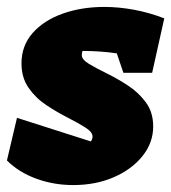

<svg xmlns="http://www.w3.org/2000/svg" viewBox="-28 -524 494 554"><path d="M-8 -61 21 -184 234 -116Q239 -122 239 -130Q239 -143 218.5 -156Q198 -169 167.5 -184.5Q137 -200 106 -220.5Q75 -241 54.5 -270.5Q34 -300 34 -341Q34 -392 66 -428.5Q98 -465 152.5 -484.5Q207 -504 273 -504Q314 -504 358 -496Q402 -488 446 -471L411 -314H328L309 -370Q262 -377 210 -377Q208 -372 208 -365Q208 -352 229 -339.5Q250 -327 280.5 -312Q311 -297 341.5 -277Q372 -257 393 -228.5Q414 -200 414 -159Q414 -112 383 -73.5Q352 -35 300 -12.5Q248 10 183 10Q127 10 76.5 -8.5Q26 -27 -8 -61Z"/></svg>

Font: Piazzolla Black
Style: Italic
Weight: 900
Italic angle: -11.3°
Designer: Juan Pablo del Peral
Foundry: Huerta Tipografica
Version: Version 1.330